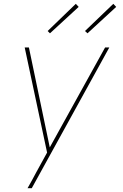

<svg xmlns="http://www.w3.org/2000/svg" viewBox="-20 -768 640 1003"><path d="M124 215Q136 194 147.5 173Q159 152 170 131L226 29L109 -520H131L240 2L529 -520H551L146 215ZM437 -594 424 -606 572 -748 587 -732ZM241 -594 229 -606 376 -748 391 -732Z"/></svg>

Font: Iosevka Thin Extended Oblique
Style: Regular
Weight: 100
Width: 7
Italic angle: -9°
Monospace: yes
Designer: Belleve Invis
Foundry: Belleve Invis
Version: Version 32.5.0; ttfautohint (v1.8.4)